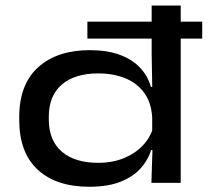

<svg xmlns="http://www.w3.org/2000/svg" viewBox="-20 -680 772 714"><path d="M305 -536.5V-599.5H732V-536.5ZM312 14.5Q189 14.5 120.2 -49Q51.5 -112.5 51.5 -234.5V-244.5Q51.5 -366.5 122 -430Q192.5 -493.5 314 -493.5Q377 -493.5 423.2 -477Q469.5 -460.5 499.2 -430Q529 -399.5 541 -357H577.5L546 -242.5Q543 -298 516.5 -334.5Q490 -371 445.8 -389Q401.5 -407 345 -407Q259 -407 210.2 -365.8Q161.5 -324.5 161.5 -245.5V-236Q161.5 -157.5 210 -116Q258.5 -74.5 345 -74.5Q398.5 -74.5 441 -92Q483.5 -109.5 511.8 -139.8Q540 -170 550 -207.5L577 -122H542Q531 -85.5 503.5 -54.5Q476 -23.5 429 -4.5Q382 14.5 312 14.5ZM543 0 547.5 -139.5 546 -173V-312.5L546.5 -336.5L544 -478.5V-659.5H652V0Z"/></svg>

Font: Anek Latin Expanded Medium
Style: Regular
Weight: 500
Width: 7
Designer: Yesha Goshar
Foundry: Ek Type
Version: Version 1.003